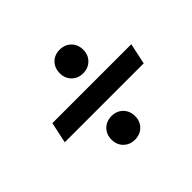

<svg xmlns="http://www.w3.org/2000/svg" viewBox="-127 -776 887 887"><g transform="rotate(-45 317.0 -332.5)"><path d="M301.8 -62.5Q268.1 -62.5 246.3 -84.2Q224.6 -106 224.6 -139.2Q224.6 -173.3 246.3 -195.1Q268.1 -216.8 301.8 -216.8Q335.4 -216.8 357.2 -195.1Q378.9 -173.3 378.9 -139.2Q378.9 -106 357.2 -84.2Q335.4 -62.5 301.8 -62.5ZM349.1 -448.7Q315.4 -448.7 293.9 -470.5Q272.5 -492.2 272.5 -525.4Q272.5 -559.6 293.9 -581.3Q315.4 -603 349.1 -603Q382.8 -603 404.5 -581.3Q426.3 -559.6 426.3 -525.4Q426.3 -492.2 404.5 -470.5Q382.8 -448.7 349.1 -448.7ZM63.5 -283.7 85.4 -386.7H601.1L579.1 -283.7Z"/></g></svg>

Font: Schibsted Grotesk SemiBold
Style: Italic
Weight: 600
Italic angle: -12°
Designer: Bakken & Baeck AS, Henrik Kongsvoll
Foundry: Schibsted ASA
Version: Version 1.100;gftools[0.9.25]